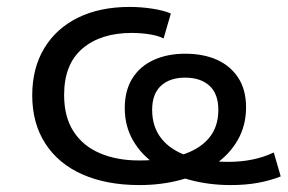

<svg xmlns="http://www.w3.org/2000/svg" viewBox="-20 -525 830 554"><path d="M382 9Q288 9 218.5 -21.5Q149 -52 111 -110.5Q73 -169 73 -250Q73 -328 107.5 -385.5Q142 -443 205 -474Q268 -505 354 -505Q387 -505 419.5 -500Q452 -495 473 -486L452 -414Q437 -422 411.5 -426Q386 -430 360 -430Q271 -430 218 -385Q165 -340 165 -251Q165 -188 192 -146Q219 -104 268 -83Q317 -62 381 -62Q451 -62 502.5 -77.5Q554 -93 582 -125.5Q610 -158 610 -208Q610 -254 584.5 -277.5Q559 -301 514 -301Q470 -301 444.5 -277.5Q419 -254 419 -208Q419 -159 445.5 -125.5Q472 -92 521.5 -75Q571 -58 640 -58Q675 -58 707.5 -64.5Q740 -71 770 -85L790 -16Q760 -4 724.5 2.5Q689 9 646 9Q583 9 527.5 -6Q472 -21 430 -49.5Q388 -78 364 -119.5Q340 -161 340 -213Q340 -264 362 -299Q384 -334 423.5 -352Q463 -370 514 -370Q567 -370 606 -352.5Q645 -335 667.5 -300.5Q690 -266 690 -215Q690 -163 666 -121Q642 -79 599.5 -50Q557 -21 501.5 -6Q446 9 382 9Z"/></svg>

Font: Nunito Sans 7pt SemiExpanded
Style: Regular
Weight: 400
Width: 6
Designer: Vernon Adams
Foundry: Vernon Adams
Version: Version 3.101;gftools[0.9.27]